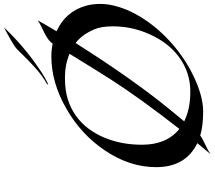

<svg xmlns="http://www.w3.org/2000/svg" viewBox="-78 -924 1081 966"><g transform="rotate(-90 463.0 -441.5)"><path d="M843.3 -793Q822.8 -755.9 788.1 -697.8Q887.2 -653.3 916.5 -550.3Q925.8 -517.6 925.8 -476.8Q925.8 -436 911.9 -389.2Q897.9 -342.3 873 -297.1Q848.1 -252 814 -209.2Q779.8 -166.5 739.3 -129.2Q698.7 -91.8 653.1 -60.8Q607.4 -29.8 560.5 -7.8Q460.4 39.6 385.5 39.6Q310.5 39.6 264.2 24.9Q249.5 35.2 226.6 45.9Q183.6 65.9 168.9 78.1Q183.1 61 197 44.2Q210.9 27.3 225.1 10.3Q104.5 -48.3 104.5 -197.3Q104.5 -331.1 189.5 -456.1Q270 -575.2 398.4 -648.4Q529.8 -724.1 661.6 -724.1Q692.4 -724.1 727.1 -717.8Q736.3 -736.8 779.3 -758.8Q796.9 -767.6 814.2 -775.9Q831.5 -784.2 843.3 -793ZM335 -55.7Q397.5 -24.9 484.4 -24.9Q583 -24.9 661.6 -84Q732.4 -137.7 773.4 -230.5Q813 -318.4 813 -414.6Q813 -473.1 797.9 -507.8Q771.5 -569.8 729 -602.1Q546.4 -313.5 395.5 -129.4Q365.2 -92.8 335 -55.7ZM674.8 -632.8Q619.1 -655.8 554.7 -655.8Q490.2 -655.8 444.3 -640.9Q398.4 -626 361.8 -599.6Q325.2 -573.2 298.1 -536.9Q271 -500.5 252.9 -457Q217.3 -372.1 217.3 -268.1Q217.3 -143.6 296.9 -80.1Q453.1 -280.3 544.9 -423.8Q601.6 -512.7 674.8 -632.8ZM807.6 -962.4Q710.9 -859.9 594.7 -782.2Q555.2 -755.4 520.5 -739.7L522 -745.6Q561.5 -767.6 595.5 -797.6Q629.4 -827.6 650.1 -848.4Q670.9 -869.1 680.7 -879.4Q701.2 -900.9 710.7 -907.2Q720.2 -913.6 730.2 -919.7Q740.2 -925.8 751.5 -932.1Q762.7 -938.5 773.4 -944.3Q788.1 -952.6 807.6 -962.4Z"/></g></svg>

Font: Fondamento
Style: Italic
Weight: 400
Italic angle: -12°
Version: Version 1.000